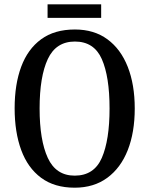

<svg xmlns="http://www.w3.org/2000/svg" viewBox="-20 -862 694 892"><path d="M327 10Q233 10 171 -36Q109 -82 78.5 -165Q48 -248 48 -359Q48 -470 78.5 -552Q109 -634 171 -679.5Q233 -725 328 -725Q417 -725 479 -679.5Q541 -634 573.5 -551.5Q606 -469 606 -358Q606 -247 573.5 -164.5Q541 -82 478.5 -36Q416 10 327 10ZM327 -46Q417 -46 453 -128.5Q489 -211 489 -358Q489 -506 453 -587.5Q417 -669 328 -669Q240 -669 202 -587.5Q164 -506 164 -358Q164 -211 202 -128.5Q240 -46 327 -46ZM201 -779V-842H450V-779Z"/></svg>

Font: Noto Serif Lao Condensed Medium
Style: Regular
Weight: 500
Width: 3
Designer: Monotype Design Team
Foundry: Monotype Imaging Inc.
Version: Version 2.003; ttfautohint (v1.8.4.7-5d5b)